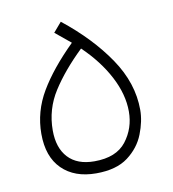

<svg xmlns="http://www.w3.org/2000/svg" viewBox="-59 -500 496 552"><g transform="rotate(-10 189.0 -223.5)"><path d="M179 0Q116 0 79.5 -36Q43 -72 43 -139Q43 -204 77 -261.5Q111 -319 175 -382L130 -419L154 -447Q236 -382 285.5 -309Q335 -236 335 -158Q335 -125 320.5 -88Q306 -51 272 -25.5Q238 0 179 0ZM180 -35Q244 -35 273 -72.5Q302 -110 302 -159Q302 -209 274.5 -261.5Q247 -314 198 -361Q143 -308 110 -256.5Q77 -205 77 -143Q77 -92 103.5 -63.5Q130 -35 180 -35Z"/></g></svg>

Font: Noto Sans Arabic SemCond ExtLt
Style: Regular
Weight: 200
Width: 4
Designer: Monotype Design Team, Nadine Chahine, Nizar Qandah and Khaled Hosny
Foundry: Monotype Imaging Inc.
Version: Version 2.012; ttfautohint (v1.8.4.7-5d5b)